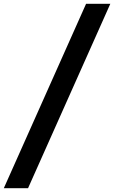

<svg xmlns="http://www.w3.org/2000/svg" viewBox="-49 -843 598 1006"><path d="M-29 143 402 -823H529L98 143Z"/></svg>

Font: Iosevka Slab Extrabold
Style: Italic
Weight: 800
Italic angle: -9°
Monospace: yes
Designer: Belleve Invis
Foundry: Belleve Invis
Version: Version 11.1.0; ttfautohint (v1.8.3)